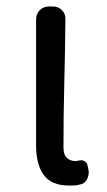

<svg xmlns="http://www.w3.org/2000/svg" viewBox="-20 -563 332 596"><path d="M195 13Q140 13 116 -19.5Q92 -52 92 -112V-502Q92 -520 103.5 -531.5Q115 -543 134 -543H143Q161 -543 172.5 -531.5Q184 -520 183 -502Q182 -399 179.5 -301.5Q177 -204 177 -106Q177 -83 187.5 -73Q198 -63 215 -63L227 -65Q236 -67 243.5 -62Q251 -57 252 -48L255 -34Q257 -19 249.5 -5.5Q242 8 227 10Q223 11 217 12Q211 13 195 13Z"/></svg>

Font: Chiron GoRound TC
Style: Regular
Weight: 400
Designer: Ryoko NISHIZUKA 西塚涼子 (kana, bopomofo & ideographs); Paul D. Hunt (Latin, Greek & Cyrillic); Sandoll Communications 산돌커뮤니
Foundry: Adobe
Version: Version 1.000;hotconv 1.1.1;makeotfexe 2.6.0